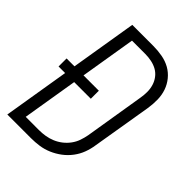

<svg xmlns="http://www.w3.org/2000/svg" viewBox="-215 -832 930 930"><g transform="rotate(45 250.0 -367.5)"><path d="M10 0 66 -340H21V-395H75L131 -735H275Q306 -735 336.5 -729.5Q367 -724 392 -710Q417 -696 435.5 -673.5Q454 -651 463.5 -623.5Q473 -596 473.5 -565Q474 -534 469 -503L418 -197Q414 -169 404 -142Q394 -115 376 -91Q358 -67 334 -49Q310 -31 283 -19.5Q256 -8 228 -4Q200 0 172 0ZM172 -55Q193 -55 214.5 -58.5Q236 -62 256.5 -70.5Q277 -79 295 -93Q313 -107 326.5 -125.5Q340 -144 347 -164.5Q354 -185 358 -206L408 -512Q412 -534 412 -556Q412 -578 406 -598Q400 -618 387.5 -634.5Q375 -651 357.5 -661Q340 -671 318.5 -675.5Q297 -680 275 -680H184L137 -395H242V-340H128L81 -55Z"/></g></svg>

Font: Iosevka Curly Light
Style: Italic
Weight: 300
Italic angle: -9°
Monospace: yes
Designer: Belleve Invis
Foundry: Belleve Invis
Version: Version 22.1.2; ttfautohint (v1.8.4)